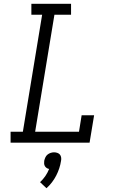

<svg xmlns="http://www.w3.org/2000/svg" viewBox="-20 -755 640 1016"><path d="M36 0V-58H101L203 -677H146V-735H356V-677H268L166 -58H398L412 -145H478L454 0ZM226 241 192 209Q208 194 220 176.5Q232 159 240 139Q233 138 227 134Q221 130 217.5 124Q214 118 213.5 110.5Q213 103 214 96Q216 87 220 78Q224 69 231.5 63Q239 57 248 54Q257 51 266 51Q275 51 283.5 54Q292 57 297 63Q302 69 303.5 78Q305 87 303 96Q297 136 277.5 174Q258 212 226 241Z"/></svg>

Font: Iosevka Slab Light Extended
Style: Italic
Weight: 300
Width: 7
Italic angle: -9°
Monospace: yes
Designer: Belleve Invis
Foundry: Belleve Invis
Version: Version 11.1.0; ttfautohint (v1.8.3)